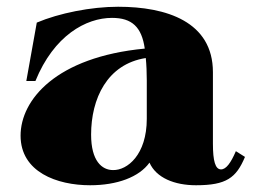

<svg xmlns="http://www.w3.org/2000/svg" viewBox="-20 -534 751 569"><path d="M247 15C327 15 392 -9 423 -52C443 -7 497 15 561 15C651 15 680 -7 706 -69L679 -86C664 -51 650 -32 635 -32C618 -32 611 -57 611 -108V-320C611 -470 473 -514 330 -514C250 -514 155 -495 89 -467L58 -294H85C140 -429 235 -481 312 -481C371 -481 400 -454 409 -390C146 -365 41 -238 41 -132C41 -24 149 15 247 15ZM315 -30C282 -30 250 -57 250 -135C250 -241 297 -344 412 -362C414 -343 415 -318 415 -296V-182C415 -75 357 -29 315 -30Z"/></svg>

Font: Sprat
Style: Bold
Weight: 700
Designer: Ethan Nakache
Foundry: Collletttivo
Version: Version 2.000;Glyphs 3.2 (3217)